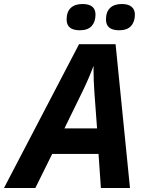

<svg xmlns="http://www.w3.org/2000/svg" viewBox="-80 -937 728 957"><path d="M411.1 -169.9H180.2L96.2 0H-60.1L314 -716.8H496.1L567.9 0H422.9ZM403.8 -296.9 391.1 -467.8Q386.2 -531.7 386.2 -591.3V-608.9Q364.7 -550.3 333 -484.9L241.2 -296.9ZM252 -839.8Q252 -877.9 272.7 -897.5Q293.5 -917 331.1 -917Q396 -917 396 -864.3Q396 -828.6 377 -807.4Q357.9 -786.1 317.9 -786.1Q252 -786.1 252 -839.8ZM448.2 -839.8Q448.2 -877.9 468.8 -897.5Q489.3 -917 527.3 -917Q559.1 -917 575.7 -903.3Q592.3 -889.6 592.3 -864.3Q592.3 -828.6 573 -807.4Q553.7 -786.1 514.2 -786.1Q448.2 -786.1 448.2 -839.8Z"/></svg>

Font: Zoram GWebM
Style: Bold Italic
Weight: 700
Italic angle: -12°
Foundry: Ascender Corporation
Version: Version 1.000